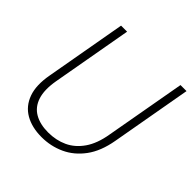

<svg xmlns="http://www.w3.org/2000/svg" viewBox="-186 -850 1012 1012"><g transform="rotate(45 319.5 -344.0)"><path d="M270 12Q198 12 147.5 -17Q97 -46 76 -104Q55 -162 71 -249L151 -700H196L116 -250Q103 -175 119 -126Q135 -77 176 -53.5Q217 -30 277 -30Q336 -30 384.5 -52.5Q433 -75 467 -124Q501 -173 514 -251L594 -700H639L559 -249Q543 -158 500.5 -100.5Q458 -43 398 -15.5Q338 12 270 12Z"/></g></svg>

Font: DM Sans ExtraLight
Style: Italic
Weight: 250
Italic angle: -10°
Designer: Colophon Foundry, Jonny Pinhorn
Foundry: Colophon Foundry
Version: Version 4.004;gftools[0.9.30]